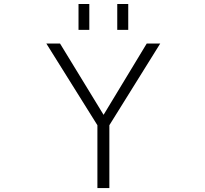

<svg xmlns="http://www.w3.org/2000/svg" viewBox="-20 -952 1040 973"><path d="M723.6 -731.4H792L534.2 -317.4V1H473.6V-317.4L214.8 -731.4H284.2L504.9 -370.1ZM377.9 -800.8V-931.6H432.6V-800.8ZM574.2 -800.8V-931.6H629.9V-800.8Z"/></svg>

Font: Gen Shin Gothic Monospace Light
Style: Regular
Weight: 300
Designer: [Source Han Sans]
Ryoko NISHIZUKA  (kana & ideographs); Paul D. Hunt (Latin, Greek & Cyrillic); Wenlong ZHANG  (bopomofo
Version: Version 1.002.20150607